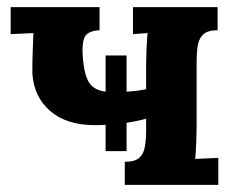

<svg xmlns="http://www.w3.org/2000/svg" viewBox="-20 -520 675 540"><path d="M331 0V-65Q359 -65 371.5 -76Q384 -87 387.5 -107.5Q391 -128 391 -154V-186Q357 -177 321 -172.5Q285 -168 247 -168Q167 -168 121 -208Q75 -248 71 -314Q71 -353 72 -376.5Q73 -400 74 -427L10 -424V-500H260V-435Q236 -434 224 -423.5Q212 -413 212 -378Q214 -313 231 -287Q248 -261 296 -261Q325 -261 348 -263Q371 -265 391 -269V-339Q391 -353 392 -379Q393 -405 395 -427L354 -424V-500H592V-435Q565 -435 552.5 -424Q540 -413 536.5 -393Q533 -373 533 -346V-161Q533 -147 532 -121.5Q531 -96 529 -73L594 -76V0ZM277 -95V-364H336V-95Z"/></svg>

Font: Lora
Style: Weight 700
Weight: 700
Designer: Olga Karpushina, Alexei Vanyashin (Cyrillic)
Foundry: Cyreal
Version: Version 3.001